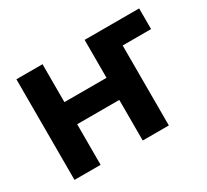

<svg xmlns="http://www.w3.org/2000/svg" viewBox="-109 -684 920 852"><g transform="rotate(-30 350.5 -258.0)"><path d="M488.8 -409.7V-515.6H681.6V-409.7ZM438.5 -321.3V-208H149.9V-321.3ZM186.5 -515.6V0H52.7V-515.6ZM536.1 -515.6V0H402.3V-515.6Z"/></g></svg>

Font: Inter Cardless Display
Style: Bold
Weight: 700
Designer: Rasmus Andersson
Foundry: rsms
Version: Version 4.001;git-9221beed3